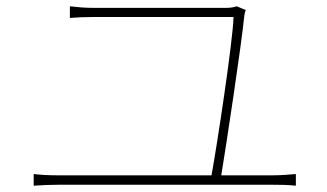

<svg xmlns="http://www.w3.org/2000/svg" viewBox="-20 -668 1040 610"><path d="M87 -115V-78C115 -80 139 -81 164 -81H847C864 -81 895 -81 920 -78V-115C895 -113 872 -111 847 -111H683C699 -208 746 -518 756 -616C757 -624 758 -630 761 -636L732 -648C726 -646 715 -643 701 -643C620 -643 310 -643 279 -643C247 -643 229 -645 202 -648V-611C229 -613 246 -614 280 -614C311 -614 625 -614 722 -614C720 -539 670 -209 652 -111H164C139 -111 114 -112 87 -115Z"/></svg>

Font: Noto Sans CJK HK Thin
Style: Regular
Weight: 100
Designer: Ryoko NISHIZUKA 西塚涼子 (kana, bopomofo & ideographs); Paul D. Hunt (Latin, Greek & Cyrillic); Sandoll Communications 산돌커뮤니
Foundry: Adobe
Version: Version 2.004;hotconv 1.0.118;makeotfexe 2.5.65603